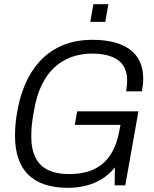

<svg xmlns="http://www.w3.org/2000/svg" viewBox="-20 -889 740 921"><path d="M307 12Q180 12 116 -50.5Q52 -113 52 -238Q52 -265 54.5 -294.5Q57 -324 63 -355Q83 -467 131.5 -543.5Q180 -620 253.5 -659Q327 -698 423 -698Q481 -698 526 -686.5Q571 -675 602.5 -652Q634 -629 650.5 -594Q667 -559 667 -512Q667 -498 665.5 -483Q664 -468 661 -451H585Q587 -464 588.5 -477.5Q590 -491 590 -501Q590 -536 578.5 -561Q567 -586 545 -601.5Q523 -617 491.5 -624.5Q460 -632 421 -632Q370 -632 324.5 -616Q279 -600 242.5 -567Q206 -534 180.5 -482Q155 -430 143 -358Q139 -335 136 -316.5Q133 -298 132 -284Q131 -270 130.5 -258Q130 -246 130 -235Q130 -172 151 -131.5Q172 -91 212.5 -72.5Q253 -54 309 -54Q385 -54 434.5 -79Q484 -104 513 -151.5Q542 -199 553 -265L558 -290H339L350 -355H644L581 0H530L531 -86Q504 -52 468 -30Q432 -8 391 2Q350 12 307 12ZM413 -784 428 -869H500L485 -784Z"/></svg>

Font: Archivo SemiCondensed Light
Style: Italic
Weight: 300
Width: 4
Italic angle: -10°
Designer: Hector Gatti
Foundry: Omnibus-Type
Version: Version 2.001